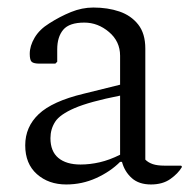

<svg xmlns="http://www.w3.org/2000/svg" viewBox="-20 -480 514 510"><path d="M156 10Q109 10 78 -17.5Q47 -45 47 -94Q47 -143 83 -177Q119 -211 202 -231L299 -255V-332Q299 -370 269.5 -395Q240 -420 204 -420Q164 -420 148 -401Q132 -382 132 -349V-316L127 -311H85Q70 -311 64.5 -315.5Q59 -320 59 -337Q59 -358 72 -380Q85 -402 111 -418Q139 -436 168.5 -448Q198 -460 228 -460Q266 -460 297 -449.5Q328 -439 347 -415Q366 -391 366 -351V-56Q374 -48 386 -44Q398 -40 417 -40H461L463 -38V-36Q453 -19 432.5 -4.5Q412 10 381 10Q349 10 330 -7Q311 -24 304 -50H299Q273 -24 235.5 -7Q198 10 156 10ZM114 -113Q114 -78 135 -60.5Q156 -43 194 -43Q219 -43 245 -49Q271 -55 299 -69V-226Q218 -210 178.5 -193Q139 -176 126.5 -156.5Q114 -137 114 -113Z"/></svg>

Font: Spectral Light
Style: Regular
Weight: 300
Designer: Jean-Baptiste Levee
Foundry: Production Type
Version: Version 2.001